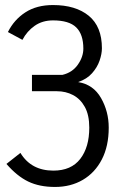

<svg xmlns="http://www.w3.org/2000/svg" viewBox="-20 -514 491 757"><path d="M196.8 223.1Q135.3 223.1 91.1 201.7Q46.9 180.2 5.4 132.3L60.5 88.9Q103 158.7 190.4 158.7Q260.7 158.7 296.4 112.5Q332 66.4 332 -10.7Q332 -60.5 314.5 -92.3Q296.9 -124 268.1 -139.2Q239.3 -154.3 204.6 -154.3H106V-218.8H226.1Q265.1 -228 286.9 -259Q308.6 -290 308.6 -322.3Q308.6 -378.4 280.5 -406Q252.4 -433.6 189 -433.6Q147.5 -433.6 116.9 -412.4Q86.4 -391.1 68.4 -356.9L11.2 -387.7Q35.6 -436.5 80.1 -465.3Q124.5 -494.1 189 -494.1Q278.3 -494.1 330.1 -451.7Q381.8 -409.2 381.8 -323.7Q381.8 -301.8 372.6 -274.9Q363.3 -248 342.8 -225.1Q322.3 -202.1 288.1 -190.4Q348.1 -180.7 378.4 -127.4Q408.7 -74.2 408.7 -10.7Q408.7 62 381.6 114.5Q354.5 167 306.6 195.1Q258.8 223.1 196.8 223.1Z"/></svg>

Font: Acari Sans
Style: Regular
Weight: 400
Designer: Alfredo Marco Pradil and Stefan Peev
Foundry: Hanken Design Co.
Version: Version 1.045;February 4, 2021;FontCreator 13.0.0.2655 64-bi